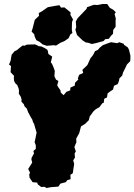

<svg xmlns="http://www.w3.org/2000/svg" viewBox="-20 -912 672 960"><path d="M213 28 202 22 186 23 169 10 166 1 143 -1 128 -23 126 -38 130 -49 121 -67 141 -99 137 -115 138 -123 150 -145 147 -157 159 -168V-186L153 -201L156 -214L163 -249L155 -276L150 -294L146 -299L141 -315L134 -326L124 -345L121 -350L114 -369L103 -380L99 -391L87 -404L88 -414L84 -428L74 -444L75 -459L73 -470L66 -487L57 -495L51 -506L49 -520L50 -533L33 -551L35 -582L25 -589L33 -608L38 -638L53 -656L64 -661L81 -675L94 -685L101 -683L115 -689L155 -690L169 -684L174 -681L186 -680L201 -673L217 -663L219 -657L222 -642L241 -629L234 -600L240 -593L249 -572L254 -557L253 -545L252 -531L260 -514L272 -507L266 -486L270 -478L282 -461L284 -449L298 -436L312 -453L331 -460L332 -474L354 -484L355 -498L372 -515L369 -520L376 -538L396 -547L392 -563L408 -578L417 -587L433 -622L440 -630L446 -638L455 -656L470 -663L478 -673L494 -686L518 -695L535 -701L566 -696L576 -701L599 -693L600 -688L619 -675L625 -663L632 -634V-621L631 -606L615 -590L609 -577L595 -549L591 -534L577 -520L575 -508L569 -492L550 -483L545 -464L531 -455L518 -445L515 -425L501 -418L499 -399L491 -395L477 -376L459 -366L446 -354L435 -338L429 -331L424 -311L406 -293L385 -280L376 -246L361 -219L362 -201L352 -177L359 -155L353 -144L355 -125L346 -110L351 -93L347 -67L344 -46L332 -38L333 -16L316 -11L309 -1L282 6L272 21L259 22L234 24ZM439 -692 422 -698 408 -700 393 -710 365 -737 357 -763 361 -776 359 -805 369 -822 413 -868 415 -876 449 -888 468 -887 493 -892H516L529 -873L545 -864L559 -851L553 -842L559 -819L558 -810V-778L546 -762L545 -743L535 -733L524 -718L506 -716L498 -707L462 -697ZM214 -683 193 -690 179 -702 162 -711 154 -727 151 -741 138 -754 143 -770 154 -813 175 -833 174 -847 189 -855 219 -876 251 -882 277 -886 285 -874 302 -875 311 -868 333 -850 332 -838 345 -815 340 -801 339 -763 342 -747 332 -740 323 -721 303 -707 282 -698 260 -684 249 -686Z"/></svg>

Font: Winky Rough Black
Style: Italic
Weight: 900
Italic angle: -8.97852°
Designer: Simon Atzbach
Foundry: typofactur
Version: Version 1.206; ttfautohint (v1.8.4.7-5d5b)